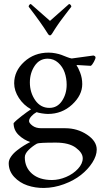

<svg xmlns="http://www.w3.org/2000/svg" viewBox="-20 -698 506 945"><path d="M22.9 105Q22.9 89.4 34.2 73Q45.4 56.6 63.5 42.5Q81.5 28.3 97.4 18.6Q113.3 8.8 128.9 1Q97.2 -9.3 72 -33.4Q46.9 -57.6 46.9 -91.8Q58.6 -105.5 87.2 -127.4Q115.7 -149.4 132.8 -160.2Q96.2 -180.2 73 -215.8Q49.8 -251.5 49.8 -288.1Q49.8 -348.6 99.1 -393.8Q148.4 -439 219.2 -439Q236.8 -439 253.9 -435.5Q271 -432.1 281.5 -428.2Q292 -424.3 310.1 -417Q323.7 -411.6 333 -410.2L439.9 -424.8Q450.2 -421.9 450.2 -415Q450.2 -408.7 441.9 -393.3Q433.6 -377.9 426.8 -374L360.8 -377.9Q356.9 -377.9 356.9 -375Q363.8 -368.2 374.3 -341.1Q384.8 -314 384.8 -284.2Q384.8 -229.5 335 -183.3Q285.2 -137.2 215.8 -137.2Q203.1 -137.2 185.3 -140.1Q167.5 -143.1 160.2 -146Q145.5 -138.2 134.3 -125.7Q123 -113.3 123 -102.1Q123 -92.3 139.6 -79.6Q156.2 -66.9 183.1 -66.9H300.8Q360.8 -66.9 408.4 -35.2Q456.1 -3.4 456.1 38.1Q456.1 68.4 434.6 102.1Q413.1 135.7 378.4 163.1Q343.8 190.4 294.9 208.5Q246.1 226.6 195.8 227.1Q153.3 227.5 115 214.6Q76.7 201.7 49.8 172.9Q22.9 144 22.9 105ZM102.1 76.2Q102.1 126 137.7 157Q173.3 188 235.8 188Q270 188 305.2 173.1Q340.3 158.2 363.8 132.8Q387.2 107.4 387.2 81.1Q387.2 54.2 353.3 29.1Q319.3 3.9 254.9 3.9Q170.9 3.9 162.1 8.8Q139.6 21.5 120.8 40Q102.1 58.6 102.1 76.2ZM127 -292Q127 -242.7 153.3 -204.8Q179.7 -167 223.1 -167Q262.2 -167 285.2 -201.4Q308.1 -235.8 308.1 -280.8Q308.1 -313 298.1 -341.6Q288.1 -370.1 266.1 -389.6Q244.1 -409.2 214.8 -409.2Q174.3 -409.2 150.6 -373.8Q127 -338.4 127 -292ZM121.1 -665Q121.1 -669.9 124.5 -674.1Q127.9 -678.2 131.8 -678.2L226.1 -595.2Q280.8 -644 319.8 -678.2Q323.7 -678.2 327.4 -674.1Q331.1 -669.9 331.1 -665Q328.1 -661.1 315.9 -645.3Q303.7 -629.4 301 -625.7Q298.3 -622.1 288.8 -609.6Q279.3 -597.2 275.4 -591.6Q271.5 -585.9 263.9 -575.2Q256.3 -564.5 250.2 -554.7Q244.1 -544.9 236.8 -533.2Q231.4 -523.9 226.1 -523.9Q220.2 -523.9 214.8 -533.2Q183.1 -584.5 121.1 -665Z"/></svg>

Font: Crimson
Style: Roman
Weight: 400
Version: Version 0.8